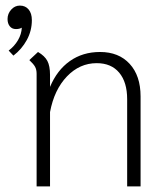

<svg xmlns="http://www.w3.org/2000/svg" viewBox="-20 -667 602 687"><path d="M94 -595Q94 -557 76 -524Q58 -491 28 -468L11 -486Q32 -502 44.5 -523.5Q57 -545 58 -568Q50 -563 37 -563Q23 -563 15 -573Q7 -583 7 -599Q7 -618 20 -632.5Q33 -647 51 -647Q71 -647 82.5 -633Q94 -619 94 -595ZM483 -322V0H435V-312Q435 -373 406.5 -407Q378 -441 326 -441Q265 -441 219.5 -393.5Q174 -346 159 -266V0H111V-403Q111 -418 105.5 -428Q100 -438 85 -452L116 -481Q140 -467 149.5 -449Q159 -431 159 -399V-356Q184 -416 230 -448.5Q276 -481 338 -481Q405 -481 444 -438.5Q483 -396 483 -322Z"/></svg>

Font: KoHo Light
Style: Regular
Weight: 300
Version: Version 1.000; ttfautohint (v1.6)